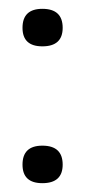

<svg xmlns="http://www.w3.org/2000/svg" viewBox="-20 -458 193 435"><path d="M76 -43Q31 -43 31 -85Q31 -128 76 -128Q122 -128 122 -85Q122 -43 76 -43ZM76 -353Q31 -353 31 -395Q31 -438 76 -438Q122 -438 122 -395Q122 -353 76 -353Z"/></svg>

Font: Bricolage Grotesque 12pt ExtraLight
Style: Regular
Weight: 200
Designer: Mathieu Triay
Foundry: Atelier Triay
Version: Version 1.001; ttfautohint (v1.8.4.7-5d5b);gftools[0.9.33.de